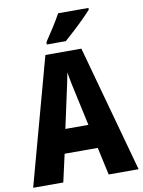

<svg xmlns="http://www.w3.org/2000/svg" viewBox="-99 -999 794 1067"><g transform="rotate(-10 297.5 -465.5)"><path d="M426 0 392 -156H205L170 0H0L195 -715H398L595 0ZM326 -461Q318 -496 310.5 -532.5Q303 -569 298 -599Q294 -572 285 -531.5Q276 -491 270 -462L233 -291H363ZM476 -921Q460 -903 432.5 -875.5Q405 -848 374.5 -820Q344 -792 320 -771H213V-784Q238 -821 262.5 -859.5Q287 -898 305 -931H476Z"/></g></svg>

Font: Noto Sans Telugu Condensed ExtraBold
Style: Regular
Weight: 800
Width: 3
Designer: Jelle Bosma - Monotype Design Team
Foundry: Monotype Imaging Inc.
Version: Version 2.005; ttfautohint (v1.8.4.7-5d5b)